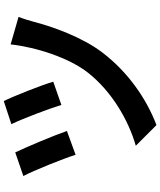

<svg xmlns="http://www.w3.org/2000/svg" viewBox="66 -886 867 1040"><g transform="rotate(-90 500.0 -365.5)"><path d="M473 -779 348 -738C378 -676 433 -531 452 -467L578 -511C559 -576 498 -730 473 -779ZM780 -742C765 -605 708 -426 626 -322C524 -193 368 -103 231 -64L343 48C486 -6 631 -107 736 -245C819 -354 876 -513 904 -622C910 -644 919 -674 929 -699L780 -742ZM195 -717 67 -673C96 -619 162 -455 182 -390L311 -437C288 -505 225 -654 195 -717Z"/></g></svg>

Font: Noto Sans T Chinese Bold
Style: Bold
Weight: 700
Designer: Ryoko NISHIZUKA (kana & ideographs); Paul D. Hunt (Latin, Greek & Cyrillic); Wenlong ZHANG (bopomofo); Sandoll Communica
Foundry: Adobe Systems Incorporated
Version: Version 1.000;PS 1;hotconv 1.0.78;makeotf.lib2.5.61930